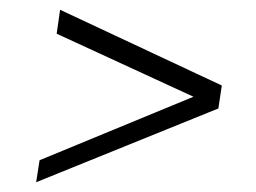

<svg xmlns="http://www.w3.org/2000/svg" viewBox="-20 -547 523 393"><path d="M54 -174 61 -219 376 -349 96 -478 103 -527 434 -372 427 -325Z"/></svg>

Font: Public Sans Thin
Style: Italic
Weight: 100
Italic angle: -8°
Designer: The Public Sans project authors (U.S. Web Design System). Libre Franklin designed by Pablo Impallari and Rodrigo Fuenzal
Version: Version 2.000